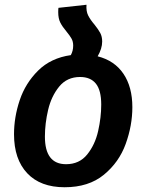

<svg xmlns="http://www.w3.org/2000/svg" viewBox="-20 -773 616 808"><path d="M537 -322Q537 -245 509 -167.5Q481 -90 417 -37.5Q353 15 252 15Q150 15 94.5 -44Q39 -103 39 -208Q39 -280 63 -351.5Q87 -423 140.5 -476Q194 -529 278 -541Q288 -559 288 -581Q288 -598 281 -610.5Q274 -623 260 -640Q243 -660 234 -677.5Q225 -695 225 -722Q225 -734 226 -740L344 -753Q342 -726 351 -708Q360 -690 378 -669Q394 -649 402 -634Q410 -619 410 -598Q410 -569 391 -536Q462 -518 499.5 -462.5Q537 -407 537 -322ZM406 -333Q406 -393 383.5 -421Q361 -449 317 -449Q262 -449 229 -408.5Q196 -368 182.5 -310.5Q169 -253 169 -198Q169 -82 258 -82Q314 -82 347 -123Q380 -164 393 -221.5Q406 -279 406 -333Z"/></svg>

Font: FiraGO Medium
Style: Italic
Weight: 500
Italic angle: -8°
Designer: bBox Type GmbH
Foundry: bBox Type GmbH
Version: Version 1.001